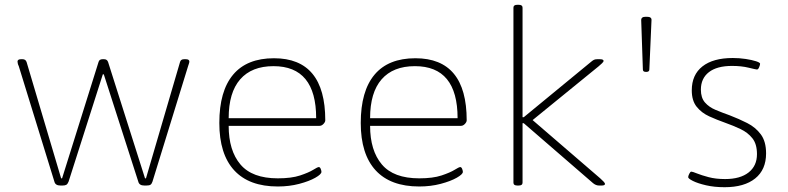

<svg xmlns="http://www.w3.org/2000/svg" viewBox="-20 -772 3286 801"><path d="M232 2Q211 2 207 -14L58 -497Q56 -500 54.5 -506Q53 -512 53 -515Q53 -525 68 -525H74Q87 -525 91 -513L235 -28H239L391 -513Q394 -525 408 -525H414Q427 -525 431 -513L585 -28H589L731 -513Q734 -525 748 -525H755Q770 -525 770 -515Q770 -512 768 -506Q766 -500 765 -497L616 -14Q613 -5 608 -1.5Q603 2 591 2H582Q561 2 557 -14L413 -462H409L266 -14Q262 -4 256.5 -1Q251 2 241 2Z M1139 6Q1019 6 957 -61.5Q895 -129 895 -259Q895 -392 952.5 -460.5Q1010 -529 1123 -529Q1337 -529 1337 -270Q1337 -263 1329.5 -255Q1322 -247 1313 -247H934Q934 -144 983 -86Q1032 -28 1139 -28Q1196 -28 1232 -40Q1268 -52 1286.5 -63.5Q1305 -75 1310 -75Q1315 -75 1318 -67.5Q1321 -60 1321 -55Q1321 -45 1295.5 -30.5Q1270 -16 1228.5 -5Q1187 6 1139 6ZM934 -279H1299Q1299 -496 1121 -496Q1030 -496 982 -441Q934 -386 934 -279Z M1729 6Q1609 6 1547 -61.5Q1485 -129 1485 -259Q1485 -392 1542.5 -460.5Q1600 -529 1713 -529Q1927 -529 1927 -270Q1927 -263 1919.5 -255Q1912 -247 1903 -247H1524Q1524 -144 1573 -86Q1622 -28 1729 -28Q1786 -28 1822 -40Q1858 -52 1876.5 -63.5Q1895 -75 1900 -75Q1905 -75 1908 -67.5Q1911 -60 1911 -55Q1911 -45 1885.5 -30.5Q1860 -16 1818.5 -5Q1777 6 1729 6ZM1524 -279H1889Q1889 -496 1711 -496Q1620 -496 1572 -441Q1524 -386 1524 -279Z M2138 2Q2122 2 2122 -10V-740Q2122 -752 2138 -752H2144Q2160 -752 2160 -740V-283H2165L2447 -515Q2453 -520 2458 -522.5Q2463 -525 2472 -525H2482Q2498 -525 2498 -518Q2498 -514 2491 -507.5Q2484 -501 2477 -495L2202 -271L2484 -28Q2492 -21 2498 -14.5Q2504 -8 2504 -5Q2504 2 2490 2H2479Q2466 2 2454 -8L2165 -258H2160V-10Q2160 2 2144 2Z M2675 -472Q2662 -472 2662 -482L2655 -688Q2655 -702 2673 -702H2679Q2699 -702 2698 -688L2689 -482Q2689 -472 2676 -472Z M3003 9Q2960 9 2925.5 1Q2891 -7 2871 -17Q2851 -27 2851 -33Q2851 -38 2855.5 -47Q2860 -56 2864 -56Q2869 -56 2887.5 -48.5Q2906 -41 2936 -33Q2966 -25 3005 -25Q3068 -25 3103 -52.5Q3138 -80 3138 -129Q3138 -171 3119 -195Q3100 -219 3069.5 -233.5Q3039 -248 3005 -260Q2971 -272 2939 -286.5Q2907 -301 2886.5 -326.5Q2866 -352 2866 -395Q2866 -460 2910.5 -495Q2955 -530 3037 -530Q3065 -530 3091 -526Q3117 -522 3134 -516.5Q3151 -511 3151 -506Q3151 -501 3147 -491.5Q3143 -482 3138 -482Q3134 -482 3103.5 -489.5Q3073 -497 3034 -497Q2971 -497 2937.5 -471Q2904 -445 2904 -398Q2904 -364 2921 -344.5Q2938 -325 2965.5 -313.5Q2993 -302 3024 -291Q3063 -276 3097.5 -258.5Q3132 -241 3154 -211.5Q3176 -182 3176 -132Q3176 -64 3130.5 -27.5Q3085 9 3003 9Z"/></svg>

Font: Asap Semi Expanded Thin
Style: Regular
Weight: 100
Width: 6
Designer: Pablo Cosgaya
Foundry: Omnibus-Type
Version: Version 3.001; ttfautohint (v1.8.4.7-5d5b)